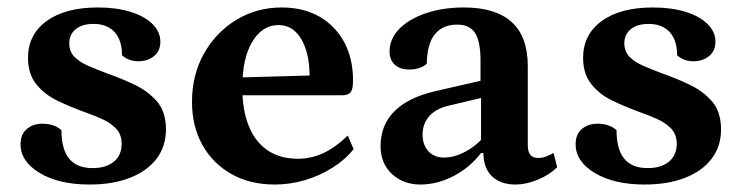

<svg xmlns="http://www.w3.org/2000/svg" viewBox="-20 -482 1985 514"><path d="M219.9 12Q137.9 12 86.5 -18.8Q35 -49.6 35 -95.9Q35 -122.1 51.5 -136.4Q68 -150.8 93.7 -150.8Q124.8 -150.8 144.5 -133.6Q144.5 -82.4 165.1 -57.2Q185.8 -32 227.9 -32Q263.8 -32 284.8 -49.2Q305.7 -66.5 305.7 -97Q305.7 -121.7 291.1 -137.4Q276.4 -153 252.7 -163.6Q228.9 -174.3 201.2 -183.9Q167.4 -196.4 133.4 -212.6Q99.5 -228.8 77.3 -256.4Q55 -283.9 55 -327.3Q55 -389.5 104.9 -425.7Q154.7 -462 241.8 -462Q291 -462 328.6 -450.5Q366.2 -439.1 387.7 -418.2Q409.3 -397.4 409.3 -370.1Q409.3 -346.2 392.6 -332.1Q375.9 -318 350.2 -318Q324.8 -318 306.7 -333.9Q306.7 -374.5 286.6 -396.3Q266.6 -418 230.2 -418Q200.4 -418 182.9 -404.1Q165.4 -390.1 165.4 -365.9Q165.4 -344 179.4 -329.7Q193.5 -315.5 216.6 -305.6Q239.7 -295.7 266.2 -285.6Q302.6 -273.1 339.1 -255.8Q375.6 -238.6 400 -210.8Q424.3 -182.9 424.3 -135.8Q424.3 -90.1 399.1 -57Q373.8 -23.9 327.9 -6Q281.9 12 219.9 12Z M715.4 12Q649.4 12 599.4 -16.2Q549.4 -44.4 521.7 -94.3Q494 -144.2 494 -209.5Q494 -281.6 526.1 -338.7Q558.2 -395.8 612.8 -428.9Q667.4 -462 734.1 -462Q792.4 -462 835 -437.6Q877.5 -413.2 901.3 -369.4Q925.1 -325.6 925.1 -266.5Q925.1 -242.1 918.1 -234.5Q911.1 -226.9 895.8 -226.9H584.4V-273.6L820.4 -280.2L808.9 -265.1Q810 -312.7 799.9 -346.1Q789.8 -379.5 770.9 -397.2Q752.1 -414.9 725.4 -414.9Q682.5 -414.9 655.6 -370.7Q628.7 -326.5 628.7 -247.4Q628.7 -187.9 645.8 -145.2Q662.8 -102.5 696.1 -79.7Q729.5 -57 777.5 -57Q813.9 -57 846.8 -72.7Q879.8 -88.5 911 -119.2L926.7 -82.9Q904.4 -54.7 870.2 -33.1Q836.1 -11.5 796.5 0.2Q757 12 715.4 12Z M1105.5 12Q1059.4 12 1029.1 -16.4Q998.8 -44.8 998.8 -90.8Q998.8 -147.4 1036.2 -184.5Q1073.6 -221.6 1146.6 -238.2L1278.9 -268.6L1266.4 -253.5V-319.5Q1266.4 -371.2 1251.8 -393.7Q1237.2 -416.1 1204.1 -416.1Q1164.9 -416.1 1144.1 -390.2Q1123.4 -364.3 1122.5 -311.8Q1116.2 -304.6 1103.3 -300.2Q1090.5 -295.9 1076.1 -295.9Q1051 -295.9 1036.9 -308.8Q1022.9 -321.7 1022.9 -343.7Q1022.9 -378 1048.8 -404.6Q1074.7 -431.2 1120.2 -446.6Q1165.7 -462 1222 -462Q1306.8 -462 1349.8 -423Q1392.9 -383.9 1392.9 -305.2V-94.1Q1392.9 -76.2 1399.6 -67.6Q1406.4 -59.1 1421.7 -59.1Q1431.8 -59.1 1443.2 -63.5Q1454.7 -67.9 1461.9 -72.7L1471.6 -34.4Q1450.7 -13.6 1419.4 -0.8Q1388.1 12 1360.1 12Q1319.6 12 1296.8 -10.3Q1274.1 -32.6 1274.1 -72.4H1267.8Q1237.6 -33.1 1193.9 -10.5Q1150.2 12 1105.5 12ZM1168.8 -60.2Q1197.1 -60.2 1227.6 -76.9Q1258.2 -93.5 1278.4 -120.1L1267.8 -94.6V-226.1L1283.5 -223.6L1182.2 -199.3Q1147.7 -191.6 1129.5 -171.4Q1111.3 -151.2 1111.3 -121.8Q1111.3 -94 1126.9 -77.1Q1142.5 -60.2 1168.8 -60.2Z M1705.9 12Q1623.9 12 1572.5 -18.8Q1521 -49.6 1521 -95.9Q1521 -122.1 1537.5 -136.4Q1554 -150.8 1579.7 -150.8Q1610.8 -150.8 1630.5 -133.6Q1630.5 -82.4 1651.1 -57.2Q1671.8 -32 1713.9 -32Q1749.8 -32 1770.8 -49.2Q1791.7 -66.5 1791.7 -97Q1791.7 -121.7 1777.1 -137.4Q1762.4 -153 1738.7 -163.6Q1714.9 -174.3 1687.2 -183.9Q1653.4 -196.4 1619.4 -212.6Q1585.5 -228.8 1563.3 -256.4Q1541 -283.9 1541 -327.3Q1541 -389.5 1590.9 -425.7Q1640.7 -462 1727.8 -462Q1777 -462 1814.6 -450.5Q1852.2 -439.1 1873.7 -418.2Q1895.3 -397.4 1895.3 -370.1Q1895.3 -346.2 1878.6 -332.1Q1861.9 -318 1836.2 -318Q1810.8 -318 1792.7 -333.9Q1792.7 -374.5 1772.6 -396.3Q1752.6 -418 1716.2 -418Q1686.4 -418 1668.9 -404.1Q1651.4 -390.1 1651.4 -365.9Q1651.4 -344 1665.4 -329.7Q1679.5 -315.5 1702.6 -305.6Q1725.7 -295.7 1752.2 -285.6Q1788.6 -273.1 1825.1 -255.8Q1861.6 -238.6 1886 -210.8Q1910.3 -182.9 1910.3 -135.8Q1910.3 -90.1 1885.1 -57Q1859.8 -23.9 1813.9 -6Q1767.9 12 1705.9 12Z"/></svg>

Font: Pitagon Serif
Style: Regular
Weight: 400
Designer: Travis Tran
Foundry: Pitagon
Version: Version 1.000;gftools[0.9.26]